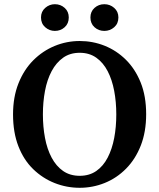

<svg xmlns="http://www.w3.org/2000/svg" viewBox="-20 -876 757 913"><path d="M359 17Q297 17 240 -5.5Q183 -28 138 -71.5Q93 -115 67.5 -180.5Q42 -246 42 -332Q42 -415 68 -480Q94 -545 138.5 -589.5Q183 -634 240 -657.5Q297 -681 359 -681Q421 -681 477.5 -658.5Q534 -636 578.5 -592Q623 -548 649 -483.5Q675 -419 675 -333Q675 -249 649.5 -184Q624 -119 579.5 -74Q535 -29 478 -6Q421 17 359 17ZM359 -40Q405 -40 438 -63Q471 -86 492 -126.5Q513 -167 523 -219.5Q533 -272 533 -332Q533 -391 523 -444Q513 -497 492 -537.5Q471 -578 438 -601.5Q405 -625 359 -625Q313 -625 280 -601.5Q247 -578 225.5 -537.5Q204 -497 194 -444Q184 -391 184 -332Q184 -273 194 -220Q204 -167 225.5 -126.5Q247 -86 280 -63Q313 -40 359 -40ZM241 -729Q215 -729 195 -746.5Q175 -764 175 -793Q175 -821 195 -838.5Q215 -856 241 -856Q268 -856 287.5 -838.5Q307 -821 307 -793Q307 -764 287.5 -746.5Q268 -729 241 -729ZM476 -729Q449 -729 429.5 -746.5Q410 -764 410 -793Q410 -821 429.5 -838.5Q449 -856 476 -856Q503 -856 523 -838.5Q543 -821 543 -793Q543 -764 523 -746.5Q503 -729 476 -729Z"/></svg>

Font: Source Serif 4 18pt SemiBold
Style: Regular
Weight: 600
Designer: Frank Grießhammer
Foundry: Adobe Systems Incorporated
Version: Version 4.004;hotconv 1.0.116;makeotfexe 2.5.65601